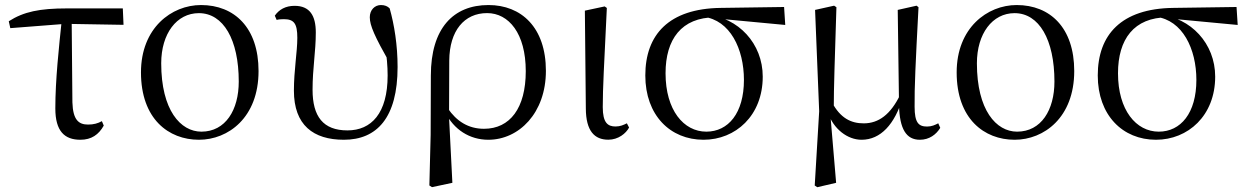

<svg xmlns="http://www.w3.org/2000/svg" viewBox="-20 -551 5050 777"><path d="M21.7 -437.1 245.4 -454.5 479.9 -450.5 477 -517H251.4C139.9 -517 76 -503.6 15.5 -465ZM305.2 14.6C350.1 14.6 379.4 -6.1 399.9 -42.7L392.3 -60.7C376.1 -51.7 359.1 -46.9 336.5 -46.9C298.7 -46.9 275.2 -65.2 273 -136.8L270 -474.9H230.5C218.4 -359.7 203.9 -227.8 203.9 -112.1C203.9 -20 241.3 14.6 305.2 14.6Z M785.1 14.6C903.7 14.6 1026.3 -75.2 1026.3 -263.4C1026.3 -438.8 928.6 -530.6 793.5 -530.6C674.3 -530.6 550.5 -438.1 550.5 -258C550.5 -69.7 662.2 14.6 785.1 14.6ZM795 -18.2C710.6 -18.2 632.4 -105.3 632.4 -294.9C632.4 -414.6 694.9 -497.8 784.8 -497.8C883.8 -497.8 946.2 -390.9 946.2 -220.9C946.2 -106.1 892.8 -18.2 795 -18.2Z M1371.7 14.6C1504.9 14.6 1589 -74.1 1589 -280.1C1589 -368.5 1575.6 -451 1557 -516.9C1548.7 -525.8 1536.9 -530.6 1521.6 -530.6C1496.3 -530.6 1476.5 -510.5 1476.5 -481.2C1476.5 -447.6 1495.8 -404.6 1558.3 -293.8L1554.1 -367.5L1537.9 -369.8C1545.1 -323.1 1548.7 -283.9 1548.7 -245.9C1548.7 -92.3 1482.7 -23.3 1386.2 -23.3C1287.6 -23.3 1244.9 -79.6 1244.9 -187.9C1244.9 -274.9 1258 -341.6 1258 -419.5C1258 -487.3 1234 -527.4 1172.2 -527.4C1135.8 -527.4 1109.3 -512.5 1092.1 -487.6L1099.6 -470.4C1107.6 -472.6 1118 -473.4 1128.6 -473.4C1170.2 -473.4 1183.2 -455.4 1183.2 -397.8C1183.2 -341.1 1169.4 -267 1169.4 -184.1C1169.4 -44.7 1248 14.6 1371.7 14.6Z M1717.6 199.6 1728.2 206.4 1810.7 188.8 1796.8 -84.8 1797.3 -94.1 1798.1 -306.4C1799.1 -426.3 1858.5 -498 1951.3 -498C2038.8 -498 2107.7 -415.7 2107.7 -263.1C2107.7 -113.3 2043.8 -29.8 1938.7 -29.8C1875.2 -29.8 1827.4 -60.5 1791.8 -113.1L1778 -97.7H1781.4C1816.2 -26.2 1880.9 14.6 1956.2 14.6C2079.7 14.6 2189.2 -93.2 2189.2 -264.3C2189.2 -440.1 2089.5 -530.6 1957 -530.6C1814 -530.6 1723.6 -436 1723.6 -245.2L1722.8 -5.5Z M2441.8 14.4C2482.1 14.4 2513.3 -11.1 2525.8 -34.8L2516.9 -52C2503.5 -45.5 2490.5 -39.1 2471 -39.1C2439.4 -39.1 2419.3 -54.3 2419.3 -117.6C2419.3 -195.6 2424.5 -282.9 2435.8 -518.8L2427 -525L2346.9 -507.9L2350.8 -111.9C2351.2 -20.4 2386.2 14.4 2441.8 14.4Z M2827 14.6C2956.7 14.6 3066.7 -82.8 3066.7 -240.9C3066.7 -375.3 2967.8 -479.5 2840 -492L2826.6 -483C2934.7 -469.8 2990.6 -352.9 2990.6 -227.7C2990.6 -93.1 2927.2 -18.2 2838.4 -18.2C2746.7 -18.2 2673.4 -105.3 2673.4 -254.5C2673.4 -391.9 2737.6 -480.5 2874.2 -481L2891.1 -475.1L3157.8 -450L3153.1 -522.7L2895.8 -519C2687.2 -516 2591.5 -411.2 2591.5 -245.6C2591.5 -84.4 2692.5 14.6 2827 14.6Z M3277.1 199.8 3287.5 206.6 3363.7 188.8 3340.7 -82.8 3354.1 -101.7C3354.1 -206.2 3358.4 -303.8 3364.9 -521.8L3355.5 -528L3278.5 -510.9L3295.1 -100.8ZM3702.5 14.6C3740.8 14.6 3768.6 -6.6 3785.1 -33.6L3777 -52C3763.7 -45.3 3750.9 -38.9 3731.7 -38.9C3697.7 -38.9 3681.3 -53.9 3681.3 -119.2C3680.5 -198.7 3685 -290.9 3697.1 -521.8L3689.3 -528L3613 -510.9L3618.2 -128.5V-125.3C3620.5 -28.7 3647.5 14.6 3702.5 14.6ZM3466.6 14.6C3543.9 14.6 3600.9 -48.1 3633.2 -155.4H3635.6L3623 -167.6C3584.2 -87.7 3535.8 -51.8 3475.3 -51.8C3424 -51.8 3381.1 -72.7 3346.8 -136.8L3327.5 -96.8H3329.7C3353.1 -27.9 3410.5 14.6 3466.6 14.6Z M4086.1 14.6C4204.7 14.6 4327.3 -75.2 4327.3 -263.4C4327.3 -438.8 4229.6 -530.6 4094.5 -530.6C3975.3 -530.6 3851.5 -438.1 3851.5 -258C3851.5 -69.7 3963.2 14.6 4086.1 14.6ZM4096 -18.2C4011.6 -18.2 3933.4 -105.3 3933.4 -294.9C3933.4 -414.6 3995.9 -497.8 4085.8 -497.8C4184.8 -497.8 4247.2 -390.9 4247.2 -220.9C4247.2 -106.1 4193.8 -18.2 4096 -18.2Z M4658 14.6C4787.7 14.6 4897.7 -82.8 4897.7 -240.9C4897.7 -375.3 4798.8 -479.5 4671 -492L4657.6 -483C4765.7 -469.8 4821.6 -352.9 4821.6 -227.7C4821.6 -93.1 4758.2 -18.2 4669.4 -18.2C4577.7 -18.2 4504.4 -105.3 4504.4 -254.5C4504.4 -391.9 4568.6 -480.5 4705.2 -481L4722.1 -475.1L4988.8 -450L4984.1 -522.7L4726.8 -519C4518.2 -516 4422.5 -411.2 4422.5 -245.6C4422.5 -84.4 4523.5 14.6 4658 14.6Z"/></svg>

Font: Source Han Serif TW VF
Style: Regular
Weight: 250
Designer: Ryoko NISHIZUKA 西塚涼子 (kana & ideographs); Frank Grießhammer (Latin, Greek & Cyrillic); Wenlong ZHANG 张文龙 (bopomofo); San
Foundry: Adobe
Version: Version 2.002;hotconv 1.1.0;makeotfexe 2.6.0